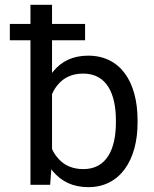

<svg xmlns="http://www.w3.org/2000/svg" viewBox="-20 -770 643 800"><path d="M106.9 -750V-670.4H21V-602.1H106.9V0H189L193.8 -64.9C196.3 -61.5 198.2 -58.6 200.7 -55.7C236.3 -14.2 282.7 9.8 348.6 9.8C479.5 9.8 553.2 -102.1 553.2 -258.8V-269C553.2 -429.7 481 -538.1 347.7 -538.1C282.7 -538.1 235.8 -514.2 201.7 -472.2L196.8 -466.3V-602.1H334.5V-670.4H196.8V-750ZM462.9 -258.8C462.9 -149.9 424.8 -65.4 327.6 -65.4C282.2 -65.4 249 -81.1 225.6 -106.4C213.9 -118.7 204.1 -132.8 196.8 -148.9V-377.4C203.1 -393.1 211.9 -406.7 222.7 -418.9C245.6 -445.8 279.3 -463.4 326.7 -463.4C426.8 -463.4 462.9 -376 462.9 -269Z"/></svg>

Font: Bert Sans
Style: Regular
Weight: 400
Designer: Christian Robertson (Google), Cristiano Sobral
Foundry: Google, Cristiano Sobral
Version: Version 3.101